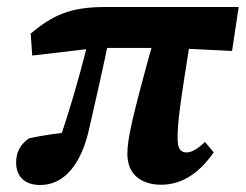

<svg xmlns="http://www.w3.org/2000/svg" viewBox="-20 -509 696 544"><path d="M93.9 15.2C159.4 15.2 209.7 -39.3 233.1 -146.1C251.5 -226.3 271.7 -314.5 293.8 -421.8L237.2 -422.1C211.9 -314.4 182 -212.6 149.2 -113.2L191.6 -109.7L197.6 -136.6C151.6 -132.7 101.8 -126 61.9 -117.1C36.8 -99.1 25.7 -77.1 25.7 -48.5C25.7 -10.8 48.2 15.2 93.9 15.2ZM71.3 -351.6 255.9 -373.2H463.9L637.5 -364.6L656.2 -489.2H279.8C175.6 -489.2 129.5 -465.1 67 -414.1L71.3 -351.6ZM436.4 14.4C487 14.4 538.5 -9.6 585.5 -77.3L560.8 -106.8C540.2 -87.4 523.6 -77.1 508.9 -77.1C491.5 -77.1 483.2 -87.9 483.2 -116.5C483.2 -162.5 488.4 -203.9 521.6 -410.3L420.7 -415.3C352.5 -170.7 340.9 -114.9 340.9 -72.5C340.9 -17.2 378 14.4 436.4 14.4Z"/></svg>

Font: Source Serif Variable
Style: Italic
Weight: 389
Italic angle: -12°
Designer: Frank Grießhammer
Foundry: Adobe Systems Incorporated
Version: Version 3.001;hotconv 1.0.111;makeotfexe 2.5.65597